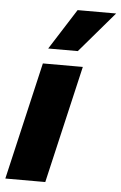

<svg xmlns="http://www.w3.org/2000/svg" viewBox="-53 -776 514 814"><g transform="rotate(5 204.0 -369.0)"><path d="M244 -738H408L260 -565H134ZM287 -500 171 0H1L117 -500Z"/></g></svg>

Font: Elaine Sans
Style: Bold Italic
Weight: 700
Italic angle: -13°
Designer: Wei Huang
Foundry: Wei Huang
Version: Version 2.001;December 24, 2019;FontCreator 12.0.0.2547 64-b